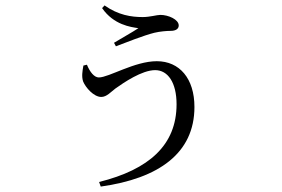

<svg xmlns="http://www.w3.org/2000/svg" viewBox="-20 -611 1040 709"><path d="M301 -372 288 -369C284 -347 281 -328 287 -310C296 -288 326 -253 354 -253C374 -253 390 -272 406 -284C437 -306 504 -352 553 -352C600 -352 632 -306 632 -226C632 -75 530 15 346 61L352 78C566 48 698 -45 698 -216C698 -321 643 -385 559 -385C477 -385 382 -325 345 -325C328 -325 312 -345 301 -372ZM357 -581C400 -519 463 -511 491 -507C469 -492 432 -472 401 -453L408 -440C445 -454 510 -480 550 -490C571 -495 596 -497 610 -497C630 -497 640 -505 640 -517C640 -539 602 -556 572 -556C559 -556 534 -548 507 -548C465 -548 417 -555 366 -591Z"/></svg>

Font: Harano Aji Mincho K1
Style: Regular
Weight: 400
Foundry: Masamichi Hosoda
Version: HaranoAjiMinchoK1-Regular version 20230610;ttx 4.39.4